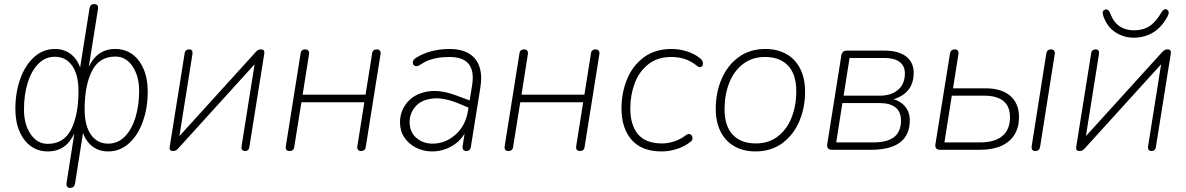

<svg xmlns="http://www.w3.org/2000/svg" viewBox="-20 -731 5786 937"><path d="M305 161 349 -119H358Q337 -53 301.5 -22.5Q266 8 213 8Q167 8 131.5 -17Q96 -42 75.5 -89Q55 -136 55 -200Q55 -278 78.5 -345Q102 -412 146 -452Q190 -492 248 -492Q301 -492 336 -458Q371 -424 380 -364H365L417 -691Q420 -711 441 -711Q451 -711 455.5 -705Q460 -699 458 -686L407 -365H398Q419 -431 454.5 -461.5Q490 -492 543 -492Q589 -492 624.5 -467Q660 -442 680.5 -395Q701 -348 701 -284Q701 -206 677.5 -139Q654 -72 610 -32Q566 8 508 8Q455 8 420 -26Q385 -60 376 -120L391 -119L346 166Q344 176 338 181Q332 186 322 186Q312 186 307.5 179.5Q303 173 305 161ZM363 -286Q363 -367 332 -410.5Q301 -454 248 -454Q201 -454 167 -419.5Q133 -385 115 -326.5Q97 -268 97 -196Q97 -125 129 -77Q161 -29 213 -29Q292 -29 327.5 -100Q363 -171 363 -286ZM659 -288Q659 -359 627 -407Q595 -455 543 -455Q464 -455 428.5 -384Q393 -313 393 -198Q393 -117 424 -73.5Q455 -30 508 -30Q555 -30 589 -64.5Q623 -99 641 -157.5Q659 -216 659 -288Z M808 -13 881 -470Q882 -480 888 -485Q894 -490 903 -490Q913 -490 917 -484Q921 -478 919 -466L850 -32H824L1227 -476Q1233 -483 1239 -486.5Q1245 -490 1254 -490Q1263 -490 1267 -485.5Q1271 -481 1270 -471L1197 -14Q1196 -4 1190.5 1Q1185 6 1176 6Q1166 6 1161.5 0Q1157 -6 1159 -18L1228 -452H1254L851 -8Q845 -1 839 2.5Q833 6 825 6Q815 6 811 1.5Q807 -3 808 -13Z M1375 -18 1447 -470Q1448 -480 1454 -485Q1460 -490 1470 -490Q1480 -490 1485 -483.5Q1490 -477 1488 -466L1457 -269H1764L1796 -470Q1797 -480 1803 -485Q1809 -490 1819 -490Q1829 -490 1834 -483.5Q1839 -477 1837 -466L1765 -14Q1764 -4 1758 1Q1752 6 1742 6Q1732 6 1727 -0.5Q1722 -7 1724 -18L1758 -232H1451L1416 -14Q1415 -4 1409 1Q1403 6 1392 6Q1382 6 1377.5 -0.5Q1373 -7 1375 -18Z M1932 -134Q1932 -187 1965.5 -229Q1999 -271 2061.5 -283.5Q2124 -296 2207 -265L2288 -235L2283 -199L2223 -224Q2145 -257 2089.5 -250Q2034 -243 2006.5 -210Q1979 -177 1979 -136Q1979 -86 2012 -58Q2045 -30 2091 -30Q2153 -30 2202.5 -73.5Q2252 -117 2264 -191L2284 -315Q2295 -383 2268 -418Q2241 -453 2172 -453Q2139 -453 2110.5 -447.5Q2082 -442 2056 -430Q2043 -422 2029 -414Q2016 -405 2005 -409.5Q1994 -414 1994.5 -426.5Q1995 -439 2009 -448Q2043 -470 2085.5 -481Q2128 -492 2174 -492Q2232 -492 2269 -469.5Q2306 -447 2320 -404.5Q2334 -362 2324 -302L2278 -15Q2277 -5 2271 0.5Q2265 6 2255 6Q2245 6 2240.5 -1Q2236 -8 2238 -19L2253 -116H2263Q2244 -56 2195 -24Q2146 8 2088 8Q2047 8 2011 -10Q1975 -28 1953.5 -60Q1932 -92 1932 -134Z M2443 -18 2515 -470Q2516 -480 2522 -485Q2528 -490 2538 -490Q2548 -490 2553 -483.5Q2558 -477 2556 -466L2525 -269H2832L2864 -470Q2865 -480 2871 -485Q2877 -490 2887 -490Q2897 -490 2902 -483.5Q2907 -477 2905 -466L2833 -14Q2832 -4 2826 1Q2820 6 2810 6Q2800 6 2795 -0.5Q2790 -7 2792 -18L2826 -232H2519L2484 -14Q2483 -4 2477 1Q2471 6 2460 6Q2450 6 2445.5 -0.5Q2441 -7 2443 -18Z M3013 -202Q3013 -277 3039.5 -343Q3066 -409 3121 -450.5Q3176 -492 3258 -492Q3296 -492 3333 -480Q3370 -468 3395 -448Q3409 -437 3410.5 -423.5Q3412 -410 3402.5 -405Q3393 -400 3381 -410Q3329 -453 3256 -453Q3189 -453 3144 -417.5Q3099 -382 3077.5 -324.5Q3056 -267 3056 -202Q3056 -121 3093.5 -76Q3131 -31 3211 -31Q3240 -31 3270.5 -41Q3301 -51 3327 -71Q3339 -80 3348.5 -75.5Q3358 -71 3359.5 -59.5Q3361 -48 3351 -40Q3323 -17 3285 -4.5Q3247 8 3209 8Q3112 8 3062.5 -48.5Q3013 -105 3013 -202Z M3473 -200Q3473 -279 3501.5 -345.5Q3530 -412 3584.5 -452Q3639 -492 3715 -492Q3774 -492 3818 -467Q3862 -442 3885.5 -395Q3909 -348 3909 -284Q3909 -205 3880.5 -138.5Q3852 -72 3797.5 -32Q3743 8 3667 8Q3608 8 3564 -17Q3520 -42 3496.5 -89Q3473 -136 3473 -200ZM3866 -286Q3866 -368 3826 -410.5Q3786 -453 3713 -453Q3651 -453 3606.5 -419Q3562 -385 3539 -327Q3516 -269 3516 -198Q3516 -116 3556 -73.5Q3596 -31 3669 -31Q3731 -31 3775.5 -65Q3820 -99 3843 -157Q3866 -215 3866 -286Z M4017 -27 4086 -461Q4090 -484 4113 -484H4295Q4365 -484 4402 -455.5Q4439 -427 4439 -376Q4439 -314 4401 -279.5Q4363 -245 4300 -240L4302 -252Q4352 -252 4386 -222.5Q4420 -193 4420 -144Q4420 -73 4373 -36.5Q4326 0 4230 0H4040Q4027 0 4021 -7Q4015 -14 4017 -27ZM4377 -143Q4377 -185 4350.5 -206.5Q4324 -228 4273 -228H4091L4061 -36H4240Q4311 -36 4344 -62.5Q4377 -89 4377 -143ZM4396 -373Q4396 -409 4370.5 -428.5Q4345 -448 4297 -448H4126L4097 -264H4273Q4329 -264 4362.5 -292.5Q4396 -321 4396 -373Z M4545 -27 4616 -469Q4619 -490 4640 -490Q4650 -490 4654.5 -483.5Q4659 -477 4657 -465L4631 -300H4790Q4868 -300 4910.5 -263Q4953 -226 4953 -159Q4953 -110 4931 -74Q4909 -38 4866.5 -19Q4824 0 4764 0H4568Q4555 0 4549 -7Q4543 -14 4545 -27ZM4909 -158Q4909 -212 4877 -238Q4845 -264 4784 -264H4625L4589 -36H4762Q4835 -36 4872 -67.5Q4909 -99 4909 -158ZM5015 -19 5086 -469Q5089 -490 5110 -490Q5120 -490 5124.5 -483.5Q5129 -477 5127 -465L5056 -15Q5053 6 5032 6Q5022 6 5017.5 -0.5Q5013 -7 5015 -19Z M5232 -13 5305 -470Q5306 -480 5312 -485Q5318 -490 5327 -490Q5337 -490 5341 -484Q5345 -478 5343 -466L5274 -32H5248L5651 -476Q5657 -483 5663 -486.5Q5669 -490 5678 -490Q5687 -490 5691 -485.5Q5695 -481 5694 -471L5621 -14Q5620 -4 5614.5 1Q5609 6 5600 6Q5590 6 5585.5 0Q5581 -6 5583 -18L5652 -452H5678L5275 -8Q5269 -1 5263 2.5Q5257 6 5249 6Q5239 6 5235 1.5Q5231 -3 5232 -13ZM5364 -654Q5360 -666 5362 -673.5Q5364 -681 5373 -684Q5381 -687 5387.5 -682Q5394 -677 5399 -664Q5414 -623 5443.5 -603Q5473 -583 5514 -583Q5559 -583 5590.5 -604Q5622 -625 5649 -672Q5654 -681 5661 -684.5Q5668 -688 5675 -684Q5683 -680 5683.5 -671Q5684 -662 5677 -649Q5647 -595 5605 -571Q5563 -547 5513 -547Q5465 -547 5424 -573Q5383 -599 5364 -654Z"/></svg>

Font: SN Pro Thin
Style: Italic
Weight: 200
Italic angle: -9°
Designer: Tobias Whetton
Foundry: Supernotes
Version: Version 1.003;Glyphs 3.3 (3324)